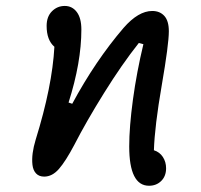

<svg xmlns="http://www.w3.org/2000/svg" viewBox="-20 -566 660 630"><path d="M469 43.5Q404 43.5 404 -85.5Q404 -149 416.2 -239.2Q428.5 -329.5 450.5 -421L435.5 -425Q380 -355 321.5 -261Q263 -167 224 -91Q195.5 -37 173.5 -11.8Q151.5 13.5 125 13.5Q108 13.5 98.2 3Q88.5 -7.5 86.5 -25.2Q84.5 -43 87.2 -63.8Q90 -84.5 97 -107.5Q151.5 -283 158.5 -412.5Q133 -434.5 133 -481Q133 -511.5 150.5 -529Q168 -546.5 192.5 -546.5Q217 -546.5 232 -526.5Q247 -506.5 247 -469Q247 -361.5 205 -229.5L217 -225.5Q293 -366.5 385.5 -474.5Q434 -530 479.5 -530Q504.5 -530 519.2 -513.8Q534 -497.5 534 -463.5Q534 -421 510.8 -286.5Q487.5 -152 485 -73Q504 -67 514.5 -50.8Q525 -34.5 525 -14Q525 12 509 27.8Q493 43.5 469 43.5Z"/></svg>

Font: Monaspace Radon
Style: Regular
Weight: 400
Designer: Riley Cran & the Lettermatic Team
Foundry: Lettermatic
Version: Version 1.000 (Monaspace Radon)